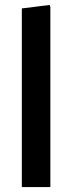

<svg xmlns="http://www.w3.org/2000/svg" viewBox="-20 -754 292 774"><path d="M68 0V-720L180 -734L183 -726V0Z"/></svg>

Font: Fustat
Style: Bold
Weight: 700
Designer: Mohamed Gaber, Khaled Hosny, Laura Garcia Mut
Foundry: Kief Type Foundry, Alif Type Foundry, Hard Type Foundry
Version: Version 1.007